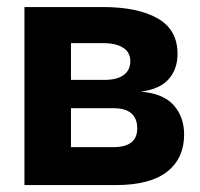

<svg xmlns="http://www.w3.org/2000/svg" viewBox="-20 -536 579 556"><path d="M50.8 0V-515.6H278.3Q378.4 -515.6 436.3 -482.9Q494.1 -450.2 494.1 -379.9Q494.1 -335.9 468.5 -306.9Q442.9 -277.8 387.7 -270.5Q452.6 -265.6 482.9 -231.4Q513.2 -197.3 513.2 -146.5Q513.2 -77.6 463.9 -38.8Q414.6 0 314.5 0ZM185.5 -109.9H308.1Q377.4 -109.9 377.4 -164.1Q377.4 -222.7 308.1 -222.7H185.5ZM185.5 -304.7H283.2Q318.8 -304.7 338.1 -318.8Q357.4 -333 357.4 -358.9Q357.4 -384.3 336.7 -397.7Q315.9 -411.1 278.3 -411.1H185.5Z"/></svg>

Font: Inter Display
Style: Bold
Weight: 700
Designer: Rasmus Andersson
Foundry: rsms
Version: Version 4.001;git-9221beed3